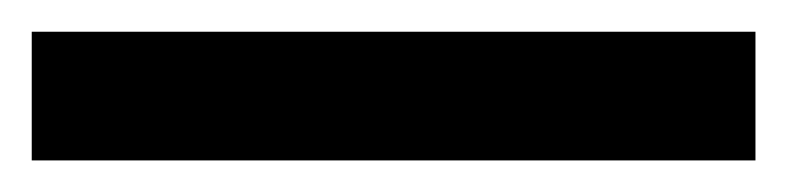

<svg xmlns="http://www.w3.org/2000/svg" viewBox="-20 -20 496 121"><path d="M456.1 0V81.1H0V0Z"/></svg>

Font: Inter Variable LoSnoCo
Style: Regular
Weight: 400
Designer: Rasmus Andersson
Foundry: rsms
Version: Version 4.000;git-a52131595; featfreeze: case,dlig,ss01,ss02